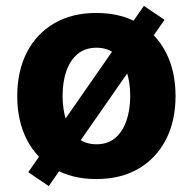

<svg xmlns="http://www.w3.org/2000/svg" viewBox="-20 -596 654 651"><path d="M145.3 35 75.8 -12.1 467.8 -576 537.9 -528.9ZM306.6 11.1Q223.8 11.1 163.6 -24.2Q103.4 -59.5 70.9 -122.8Q38.5 -186.1 38.5 -270.1Q38.5 -354.7 70.9 -418.1Q103.4 -481.5 163.6 -516.8Q223.8 -552.1 306.6 -552.1Q389.6 -552.1 449.9 -516.8Q510.1 -481.5 542.6 -418.1Q575.2 -354.7 575.2 -270.1Q575.2 -186.1 542.6 -122.8Q510.1 -59.5 449.9 -24.2Q389.6 11.1 306.6 11.1ZM307.2 -106.8Q345.1 -106.8 370.4 -128Q395.7 -149.2 408.6 -186.4Q421.5 -223.5 421.5 -270.7Q421.5 -318.6 408.6 -355.4Q395.7 -392.2 370.4 -413.2Q345.1 -434.2 307.2 -434.2Q269.2 -434.2 243.6 -413.2Q218 -392.2 205.1 -355.4Q192.2 -318.6 192.2 -270.7Q192.2 -223.5 205.1 -186.4Q218 -149.2 243.6 -128Q269.2 -106.8 307.2 -106.8Z"/></svg>

Font: Inter V
Style: 
Weight: 400
Designer: Rasmus Andersson
Foundry: rsms
Version: Version 4.000;git-a3f224843